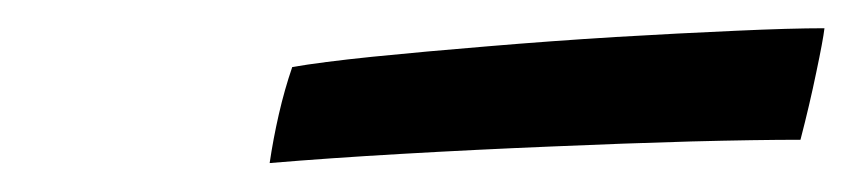

<svg xmlns="http://www.w3.org/2000/svg" viewBox="-20 -702 604 136"><path d="M547 -603Q516 -603 469.5 -601.8Q423 -600.5 369.8 -598.2Q316.5 -596 264.5 -593Q212.5 -590 171 -586.5Q173.5 -603.5 177.5 -621Q181.5 -638.5 187 -654.5Q207 -658 243.8 -661.8Q280.5 -665.5 325.5 -669.2Q370.5 -673 416.2 -675.8Q462 -678.5 501 -680.2Q540 -682 564 -682Q563 -673.5 558.2 -650.8Q553.5 -628 547 -603Z"/></svg>

Font: Grandstander Medium
Style: Italic
Weight: 500
Italic angle: -15°
Designer: Tyler Finck
Foundry: Etcetera Type Co
Version: Version 1.200; ttfautohint (v1.8.3)